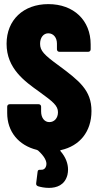

<svg xmlns="http://www.w3.org/2000/svg" viewBox="-20 -728 475 934"><path d="M425 -188C425 -289 366 -335 262 -412C195 -461 175 -481 175 -515C175 -546 192 -566 215 -566C240 -566 257 -545 257 -516V-488C257 -481 262 -476 269 -476H409C416 -476 421 -481 421 -488V-512C421 -629 339 -708 215 -708C94 -708 12 -631 12 -515C12 -395 99 -333 172 -281C238 -233 262 -214 262 -182C262 -153 244 -134 220 -134C197 -134 180 -154 180 -186V-209C180 -216 175 -221 168 -221H27C20 -221 15 -216 15 -209V-178C15 -88 70 -21 159 1C161 2 163 3 165 4C195 31 210 57 205 77C201 94 190 99 177 98C169 97 164 99 163 107L156 163C155 171 158 175 165 178C178 182 197 186 218 186C255 186 295 173 308 123C310 114 311 106 311 97C311 68 300 37 275 8C272 5 273 2 277 2C367 -18 425 -87 425 -188Z"/></svg>

Font: Barlow Condensed ExtraBold
Style: Regular
Weight: 800
Width: 3
Designer: Jeremy Tribby
Foundry: Tribby Type
Version: Version 1.422;hotconv 1.0.109;makeotfexe 2.5.65596